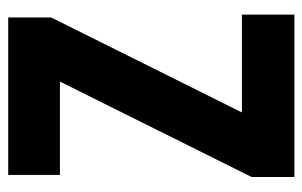

<svg xmlns="http://www.w3.org/2000/svg" viewBox="-158 -596 754 479"><g transform="rotate(-90 219.5 -357.0)"><path d="M422 0H17V-107L255 -585H22V-714H415V-607L178 -131H422Z"/></g></svg>

Font: Noto Sans Malayalam ExtraCondensed ExtraBold
Style: Regular
Weight: 800
Width: 2
Designer: Jelle Bosma - Monotype Design Team
Foundry: Monotype Imaging Inc.
Version: Version 2.104; ttfautohint (v1.8.4.7-5d5b)